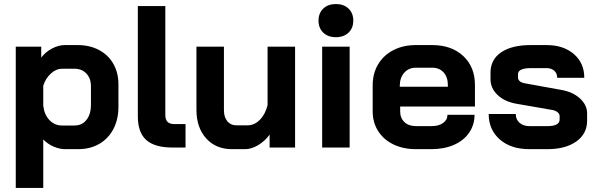

<svg xmlns="http://www.w3.org/2000/svg" viewBox="-20 -730 2953 950"><path d="M58 -499H184V-445Q205 -473 237.5 -490Q270 -507 301 -507H364Q424 -507 470 -482.5Q516 -458 541 -414Q566 -370 566 -313V-201Q566 -139 541 -91.5Q516 -44 471 -18Q426 8 367 8H302Q274 8 244.5 -5Q215 -18 194 -40V200H58ZM349 -109Q386 -109 408 -137Q430 -165 430 -211V-303Q430 -342 407.5 -366Q385 -390 348 -390H287Q258 -390 232 -366.5Q206 -343 194 -306V-207Q199 -163 224.5 -136Q250 -109 287 -109Z M662 -154V-700H798V-162Q798 -138 809 -127Q820 -116 844 -116H898V0H834Q745 0 703.5 -37.5Q662 -75 662 -154Z M952 -186V-499H1088V-184Q1088 -151 1104.5 -130.5Q1121 -110 1148 -110H1206Q1239 -110 1266 -137.5Q1293 -165 1304 -210V-499H1440V0H1314V-64Q1291 -32 1257.5 -12Q1224 8 1193 8H1127Q1048 8 1000 -45.5Q952 -99 952 -186Z M1556 -628Q1556 -665 1579.5 -687.5Q1603 -710 1642 -710Q1681 -710 1704.5 -687.5Q1728 -665 1728 -628Q1728 -591 1704.5 -568.5Q1681 -546 1642 -546Q1603 -546 1579.5 -568.5Q1556 -591 1556 -628ZM1574 -499H1710V0H1574Z M1824 -179V-308Q1824 -367 1851 -412Q1878 -457 1926.5 -482Q1975 -507 2038 -507H2118Q2214 -507 2272 -453Q2330 -399 2330 -309V-203H1960V-179Q1960 -146 1981 -126Q2002 -106 2038 -106H2116Q2151 -106 2172.5 -121.5Q2194 -137 2194 -162H2328Q2328 -112 2301 -73Q2274 -34 2225.5 -13Q2177 8 2114 8H2038Q1975 8 1926.5 -15.5Q1878 -39 1851 -81.5Q1824 -124 1824 -179ZM2196 -301V-309Q2196 -348 2175 -371.5Q2154 -395 2119 -395H2038Q2002 -395 1980 -370Q1958 -345 1958 -304V-301Z M2398 -166H2532Q2532 -139 2550.5 -122.5Q2569 -106 2599 -106H2689Q2749 -106 2749 -139V-156Q2749 -166 2739 -174.5Q2729 -183 2712 -186L2539 -216Q2478 -226 2442.5 -259.5Q2407 -293 2407 -338V-371Q2407 -435 2459.5 -471Q2512 -507 2606 -507H2684Q2768 -507 2819.5 -462.5Q2871 -418 2871 -345H2737Q2737 -367 2722.5 -380Q2708 -393 2684 -393H2608Q2543 -393 2543 -363V-347Q2543 -336 2551.5 -328.5Q2560 -321 2576 -318L2758 -285Q2815 -275 2850 -242.5Q2885 -210 2885 -169V-133Q2885 -68 2831.5 -30Q2778 8 2689 8H2599Q2508 8 2453 -40Q2398 -88 2398 -166Z"/></svg>

Font: Stavian Bold
Style: Bold
Weight: 700
Version: Version 1.000; ttfautohint (v1.6)